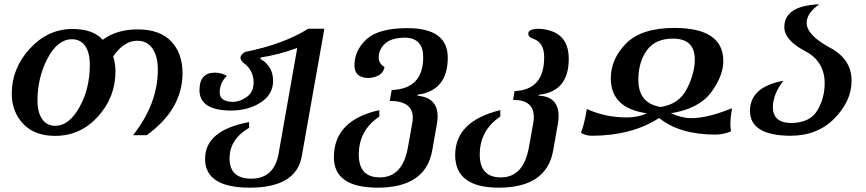

<svg xmlns="http://www.w3.org/2000/svg" viewBox="-20 -616 3994 885"><path d="M235.4 -36.1Q297.9 -36.1 345.9 -121.3Q394 -206.5 394 -317.4Q394 -373 372.6 -404.1Q351.1 -435.1 312 -435.1Q245.6 -435.1 199.2 -346.7Q152.8 -258.3 152.8 -152.3Q152.8 -98.6 174.1 -67.4Q195.3 -36.1 235.4 -36.1ZM233.4 10.3Q139.2 10.3 86.7 -45.4Q34.2 -101.1 34.2 -184.1Q34.2 -300.8 117.4 -391.6Q200.7 -482.4 314 -482.4Q409.2 -482.4 453.6 -432.6Q518.1 -480.5 614.3 -480.5Q716.8 -480.5 769 -425.5Q821.3 -370.6 821.3 -278.8Q821.3 -112.3 656.2 7.3H593.3Q707.5 -138.2 707.5 -294.9Q707.5 -356.4 682.9 -392.3Q658.2 -428.2 612.3 -428.2Q551.8 -428.2 501.5 -356Q512.2 -323.7 512.2 -286.6Q512.2 -168 431.6 -78.9Q351.1 10.3 233.4 10.3Z M1130.9 249Q925.3 249 925.3 116.2Q925.3 -15.6 1127.9 -53.2L1128.4 -26.9Q1038.1 25.9 1038.1 113.8Q1038.1 207.5 1137.7 207.5Q1243.7 207.5 1264.2 91.8L1350.1 -395Q1263.7 -363.3 1181.6 -351.1L1180.2 -344.7Q1238.8 -311 1238.8 -243.2Q1238.8 -180.7 1181.6 -143.6Q1124.5 -106.4 1043.5 -106.4Q899.4 -107.4 899.4 -200.7Q899.4 -280.3 969.2 -281.2Q1001 -281.2 1025.9 -266.1Q992.7 -234.9 992.7 -189.5Q992.7 -147.9 1052.7 -146.5Q1085.4 -146.5 1117.2 -168.9Q1148.9 -191.4 1148.9 -235.4Q1148.9 -293.9 1100.6 -327.6Q1088.4 -340.3 1088.4 -349.6L1088.9 -353Q1090.3 -364.3 1109.4 -376.5Q1287.1 -412.1 1400.4 -483.4H1475.1L1371.1 103.5Q1345.7 249 1130.9 249Z M1721.2 249Q1519 249 1519 108.9Q1519 -62 1728.5 -108.4V-78.6Q1633.8 -15.6 1633.8 96.7Q1633.8 201.7 1731 201.7Q1835.9 201.7 1860.4 62.5L1880.4 -49.3Q1882.8 -62 1882.8 -73.2Q1882.8 -150.9 1776.4 -150.9L1785.6 -201.2Q1930.7 -206.1 1930.7 -352.5Q1930.7 -439 1850.1 -442.4Q1784.7 -442.4 1755.1 -415.3Q1725.6 -388.2 1725.6 -351.1Q1725.6 -323.2 1752.4 -307.1Q1744.1 -261.2 1678.7 -256.3Q1613.8 -257.3 1613.8 -314.5Q1613.8 -383.8 1669.4 -435.1Q1725.1 -486.3 1857.9 -486.3Q2043.9 -486.3 2043.9 -350.1Q2043.9 -198.2 1905.3 -179.7L1904.3 -174.8Q1997.1 -166 1997.1 -79.6Q1997.1 -63 1993.7 -43.9L1972.2 77.6Q1941.9 249 1721.2 249Z M2278.8 249Q2078.1 249 2078.1 98.6Q2078.1 -57.6 2286.1 -108.4V-78.6Q2191.4 -15.6 2191.4 96.7Q2191.4 201.7 2288.6 201.7Q2393.6 201.7 2418 62.5L2438 -49.3Q2440.4 -64.5 2440.4 -77.6Q2440.4 -155.8 2344.7 -155.8L2352.1 -196.3Q2488.3 -201.2 2488.3 -352.5Q2488.3 -420.4 2438.5 -437Q2415 -444.3 2415 -461.4Q2415 -483.4 2466.3 -483.4Q2601.6 -474.6 2601.6 -344.7Q2601.6 -192.9 2462.9 -179.2L2461.9 -175.3Q2554.7 -170.9 2554.7 -82Q2554.7 -64.9 2551.3 -43.9L2529.8 77.6Q2499.5 249 2278.8 249Z M2705.1 9.8Q2677.2 8.3 2657.7 -3.9Q2671.9 -37.1 2685.1 -113.8Q2769.5 -74.7 2869.6 -74.7Q2920.9 -74.7 2961.9 -93.8Q2795.4 -116.7 2795.4 -254.9Q2795.4 -343.8 2865.5 -415.3Q2935.5 -486.8 3088.4 -487.3Q3314 -487.3 3314 -334.5Q3314 -266.6 3258.3 -190.9Q3202.6 -115.2 3072.3 -93.8Q3126 -71.3 3164.6 -71.3Q3241.7 -71.3 3354 -117.2Q3346.7 -73.7 3346.7 -46.4Q3346.7 -27.8 3349.1 -10.3Q3314.9 3.9 3278.8 4.4Q3111.8 4.4 3018.1 -72.3Q2892.1 9.8 2705.1 9.8ZM3025.4 -123Q3109.9 -135.3 3146.2 -206.8Q3182.6 -278.3 3182.6 -341.8Q3182.6 -438 3082 -438Q3000.5 -438 2961.4 -383.8Q2922.4 -329.6 2922.4 -248Q2922.4 -139.2 3025.4 -123Z M3622.6 9.8Q3437 8.3 3437 -105Q3437 -215.3 3590.8 -243.7Q3542.5 -180.7 3542.5 -121.6Q3542.5 -48.8 3630.4 -48.8Q3715.8 -51.8 3748.5 -108.6Q3781.2 -165.5 3781.2 -231.9Q3781.2 -332.5 3692.9 -379.4Q3595.2 -430.7 3595.2 -490.7Q3595.2 -589.8 3756.3 -596.2Q3698.2 -555.2 3698.2 -510.7Q3698.2 -454.1 3806.2 -396Q3905.3 -342.8 3905.3 -243.7Q3905.3 -150.9 3826.9 -70.6Q3748.5 9.8 3622.6 9.8Z"/></svg>

Font: Kelvinch
Style: Bold Italic
Weight: 700
Italic angle: -10°
Designer: Paul James Miller
Foundry: High-Logic / Made with FontCreator
Version: Version 3.30 September 23, 2016